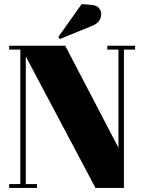

<svg xmlns="http://www.w3.org/2000/svg" viewBox="-20 -925 710 945"><path d="M590 -681V0H450L107 -647V-19H162V0H25V-19H80V-681H25V-700H301L563 -198V-681H508V-700H645V-681ZM267 -743 382 -905 430 -901Q455 -899 466.5 -886Q478 -873 478 -856Q478 -816 434 -798L275 -733Z"/></svg>

Font: SVN-Abril Fatface
Style: Regular
Weight: 400
Designer: Veronika Burian, Jos? Scaglione
Foundry: TypeTogether
Version: Version 1.001